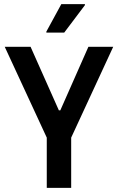

<svg xmlns="http://www.w3.org/2000/svg" viewBox="-20 -916 576 936"><path d="M208 0V-245L3 -688H129L267 -378H274L411 -688H532L327 -245V0ZM206 -757V-762L279 -896H394V-891L293 -757Z"/></svg>

Font: Saira Semi Condensed Medium
Style: Regular
Weight: 500
Width: 4
Designer: Hector Gatti with collaboration of the Omnibus-Type team
Foundry: Omnibus-Type
Version: Version 1.001; ttfautohint (v1.8)